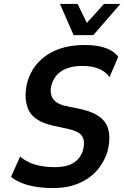

<svg xmlns="http://www.w3.org/2000/svg" viewBox="-20 -943 630 973"><path d="M249 10Q201 10 159 3Q117 -4 85.5 -17.5Q54 -31 36 -47L82 -150Q98 -135 125.5 -121.5Q153 -108 187 -102Q221 -96 258 -96Q298 -96 326.5 -105.5Q355 -115 374 -135Q393 -155 401 -183Q409 -217 403 -237.5Q397 -258 379 -269.5Q361 -281 332 -288L246 -307Q147 -330 122.5 -390.5Q98 -451 120 -532Q134 -577 160.5 -611Q187 -645 224.5 -668.5Q262 -692 308.5 -703.5Q355 -715 409 -715Q476 -715 518.5 -698.5Q561 -682 579 -655L535 -552Q516 -580 481 -594.5Q446 -609 396 -609Q359 -609 326.5 -599Q294 -589 273 -568Q252 -547 242 -516Q230 -475 246.5 -446Q263 -417 313 -406L398 -388Q489 -366 518 -314.5Q547 -263 524 -172Q509 -129 485 -96Q461 -63 425.5 -39Q390 -15 347 -2.5Q304 10 249 10ZM353 -765 284 -923H373L420 -827L507 -923H590L453 -765Z"/></svg>

Font: Nunito Sans 7pt Condensed
Style: Bold Italic
Weight: 700
Width: 3
Italic angle: -9°
Designer: Vernon Adams
Foundry: Vernon Adams
Version: Version 3.101;gftools[0.9.27]